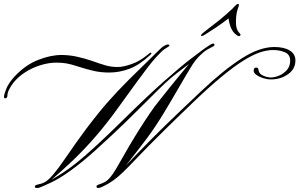

<svg xmlns="http://www.w3.org/2000/svg" viewBox="-20 -925 1506 966"><path d="M167 21Q155.3 21 155.3 13.7Q155.3 9.8 159.4 7.3Q163.6 4.9 177.2 1.5Q192.9 -1 209 -10.7Q225.1 -20.5 249.3 -48.8Q273.4 -77.1 312.5 -134.3Q338.9 -172.9 362.8 -206.8Q386.7 -240.7 413.3 -276.1Q439.9 -311.5 473.6 -353.5Q519.5 -410.6 570.6 -464.6Q621.6 -518.6 689.5 -584Q702.1 -596.2 721.9 -615.7Q741.7 -635.3 760.3 -653.6Q778.8 -671.9 787.1 -679.7Q796.9 -689.5 807.6 -695.3Q818.4 -701.2 823.7 -701.2Q832.5 -701.2 832.5 -696.8Q832.5 -693.4 828.4 -691.2Q824.2 -689 819.3 -685.1Q814.5 -682.1 805.9 -676.5Q797.4 -670.9 784.7 -657.2Q770 -642.6 755.9 -626.2Q741.7 -609.9 721.2 -583.3Q700.7 -556.6 667.2 -511Q633.8 -465.3 581.1 -392.1Q518.6 -304.7 462.6 -240.2Q406.7 -175.8 352.5 -123.5Q298.3 -71.3 239.3 -21Q267.6 -37.1 297.1 -56.2Q326.7 -75.2 365.2 -106Q403.8 -136.7 458.5 -186.8Q513.2 -236.8 592.3 -314.5Q721.2 -441.9 805.7 -516.4Q890.1 -590.8 937.3 -627Q984.4 -663.1 1000.5 -674.8Q1027.8 -694.3 1038.3 -700.2Q1048.8 -706.1 1051.8 -706.1Q1059.1 -706.1 1059.1 -699.2Q1059.1 -695.8 1054 -692.4Q1048.8 -689 1031.2 -680.2Q1012.2 -670.9 989 -648.7Q965.8 -626.5 948.7 -600.1Q918.9 -552.7 881.6 -487.5Q844.2 -422.4 803.5 -355.2Q762.7 -288.1 722.7 -233.9Q709 -214.8 678.5 -175.8Q647.9 -136.7 613.8 -92.8Q655.8 -136.7 687.5 -169.4Q719.2 -202.1 748.3 -231.4Q777.3 -260.7 810.3 -292.7Q843.3 -324.7 887 -366.5Q930.7 -408.2 992.2 -466.3Q1105 -572.8 1195.3 -630.6Q1285.6 -688.5 1359.9 -688.5Q1408.7 -688.5 1437.5 -671.1Q1466.3 -653.8 1466.3 -620.6Q1466.3 -578.1 1429.4 -551.8Q1392.6 -525.4 1342.8 -525.4Q1324.7 -525.4 1304.4 -531.7Q1284.2 -538.1 1270.3 -548.1Q1256.3 -558.1 1256.3 -568.8Q1256.3 -585 1268.6 -585Q1275.4 -585 1277.6 -581.8Q1279.8 -578.6 1281.7 -568.4Q1284.2 -556.6 1295.4 -549.3Q1306.6 -542 1320.1 -538.6Q1333.5 -535.2 1341.8 -535.2Q1361.8 -535.2 1384.5 -544.7Q1407.2 -554.2 1423.6 -573Q1439.9 -591.8 1439.9 -619.6Q1439.9 -650.9 1413.3 -662.1Q1386.7 -673.3 1354 -673.3Q1323.7 -673.3 1287.6 -661.4Q1251.5 -649.4 1204.6 -620.1Q1157.7 -590.8 1095.5 -539.6Q1033.2 -488.3 950.7 -409.2Q916.5 -376.5 883.1 -344Q849.6 -311.5 812 -274.7Q774.4 -237.8 728.5 -191.4Q682.6 -145 624 -83.5Q570.8 -27.8 528.8 -3.4Q486.8 21 474.6 21Q465.3 21 465.3 13.2Q465.3 6.8 479.5 2.4Q497.6 -3.4 510 -10.7Q522.5 -18.1 534.9 -33Q547.4 -47.9 564.5 -76.4Q581.5 -105 609.4 -154.3Q629.9 -190.9 656 -233.6Q682.1 -276.4 709 -317.4Q735.8 -358.4 757.8 -388.7Q768.1 -401.9 788.8 -428.2Q809.6 -454.6 835.4 -486.6Q861.3 -518.6 886.7 -549.6Q912.1 -580.6 931.2 -603.5Q904.3 -583.5 872.1 -558.6Q839.8 -533.7 809.1 -504.9Q772.5 -470.2 725.3 -422.6Q678.2 -375 613.3 -311.8Q548.3 -248.5 457.5 -166.5Q396.5 -111.3 336.7 -67.9Q276.9 -24.4 231.9 -4.4Q213.9 3.4 195.1 12.2Q176.3 21 167 21ZM6.8 -430.2Q0 -430.2 0 -438Q0 -448.2 11.5 -477.8Q22.9 -507.3 54.7 -541.5Q107.9 -598.1 171.1 -623.3Q234.4 -648.4 290 -648.4Q327.1 -648.4 366.7 -639.9Q406.2 -631.3 442.4 -618.7Q488.8 -602.1 515.1 -595Q541.5 -587.9 573.2 -587.9Q599.6 -587.9 641.6 -602.5Q683.6 -617.2 721.2 -648.4Q735.4 -660.2 736.8 -660.2Q741.7 -660.2 741.7 -656.7Q741.7 -653.3 733.9 -646.5Q679.7 -596.7 629.9 -578.4Q580.1 -560.1 529.8 -560.1Q489.7 -560.1 454.6 -567.6Q419.4 -575.2 371.1 -590.8Q338.9 -601.6 315.9 -605.7Q293 -609.9 263.7 -609.9Q225.6 -609.9 184.8 -597.4Q144 -585 108.4 -562.5Q72.8 -540 48.3 -509.8Q36.1 -494.6 26.6 -476.3Q17.1 -458 17.1 -442.9Q17.1 -436.5 13.4 -433.3Q9.8 -430.2 6.8 -430.2ZM1182.1 -743.2Q1174.3 -743.2 1158.9 -758.8Q1143.6 -774.4 1135.3 -804.7Q1133.3 -812 1132.1 -819.1Q1130.9 -826.2 1129.9 -832.5Q1097.2 -807.1 1068.4 -787.8Q1039.6 -768.6 1014.6 -752.9Q1001 -744.1 996.1 -744.1Q991.2 -744.1 991.2 -746.1Q991.2 -749 994.1 -752.7Q997.1 -756.3 1012.2 -768.1Q1050.3 -796.9 1083 -823.2Q1115.7 -849.6 1149.4 -881.3Q1163.6 -897 1168.9 -901.1Q1174.3 -905.3 1178.2 -905.3Q1182.1 -905.3 1182.1 -901.4Q1182.1 -895.5 1179.2 -888.7Q1175.3 -879.4 1171.1 -861.1Q1167 -842.8 1167 -814Q1167 -776.9 1183.1 -760.7Q1186 -756.3 1188.2 -754.4Q1190.4 -752.4 1190.4 -750Q1190.4 -748.5 1188.2 -745.8Q1186 -743.2 1182.1 -743.2Z"/></svg>

Font: Pinyon Script
Style: Regular
Weight: 400
Designer: Nicole Fally, Eben Sorkin
Foundry: Sorkin Type Co.
Version: Version 1.008; ttfautohint (v1.8.4.7-5d5b)